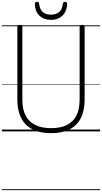

<svg xmlns="http://www.w3.org/2000/svg" viewBox="-20 -1416 1099 2069"><path d="M531 19Q442 19 374 -4Q306 -27 260 -72.5Q214 -118 190.5 -186Q167 -254 167 -342V-1129Q167 -1139 173 -1143.5Q179 -1148 193 -1148Q208 -1148 214.5 -1143.5Q221 -1139 221 -1129V-340Q221 -239 256 -171Q291 -103 360 -69Q429 -35 531 -35Q632 -35 700.5 -69Q769 -103 803.5 -171Q838 -239 838 -340V-1129Q838 -1139 844.5 -1143.5Q851 -1148 864 -1148Q892 -1148 892 -1129V-342Q892 -224 851 -143.5Q810 -63 729.5 -22Q649 19 531 19ZM529 -1202Q454 -1202 406.5 -1245.5Q359 -1289 355 -1376Q355 -1385 360.5 -1390.5Q366 -1396 379 -1396Q391 -1396 395.5 -1391Q400 -1386 402 -1376Q408 -1315 441 -1286.5Q474 -1258 529 -1258Q585 -1258 618 -1286.5Q651 -1315 657 -1376Q659 -1386 663.5 -1391Q668 -1396 679 -1396Q692 -1396 698 -1390.5Q704 -1385 704 -1376Q701 -1319 678.5 -1280.5Q656 -1242 617.5 -1222Q579 -1202 529 -1202ZM0 623H1059V633H0ZM0 -20H1059V0H0ZM0 -505H1059V-500H0ZM0 -1143H1059V-1133H0Z"/></svg>

Font: Playwrite CL Guides
Style: Regular
Weight: 400
Designer: Veronika Burian, José Scaglione
Foundry: TypeTogether
Version: Version 1.003